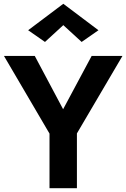

<svg xmlns="http://www.w3.org/2000/svg" viewBox="-20 -996 669 1016"><path d="M315 -863 218 -774 129 -836 315 -976 501 -836 412 -774ZM465 -700H628L387 -290V0H242V-289L1 -700H164L314 -418Z"/></svg>

Font: Von Semi
Style: Regular
Weight: 600
Version: Version 4.000; ttfautohint (v1.8.4.7-5d5b)